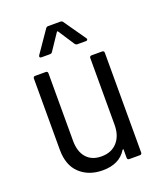

<svg xmlns="http://www.w3.org/2000/svg" viewBox="-132 -787 745 880"><g transform="rotate(-20 240.5 -346.5)"><path d="M349 -506H400Q410 -506 410 -496V-10Q410 0 400 0H349Q339 0 339 -10V-49Q339 -52 337.5 -52Q336 -52 334 -50Q299 7 218 7Q150 7 107 -33Q64 -73 64 -149V-496Q64 -506 74 -506H125Q135 -506 135 -496V-167Q135 -114 161 -84.5Q187 -55 234 -55Q283 -55 311 -86.5Q339 -118 339 -171V-496Q339 -506 349 -506ZM123 -588 196 -694Q200 -700 208 -700H267Q275 -700 279 -694L353 -588Q355 -586 355 -582Q355 -580 353 -578Q351 -576 347 -576H305Q298 -576 293 -583L242 -661Q241 -663 239 -663Q237 -663 236 -661L183 -582Q179 -576 171 -576H130Q124 -576 122 -579.5Q120 -583 123 -588Z"/></g></svg>

Font: Barlow Semi Condensed
Style: Regular
Weight: 400
Width: 4
Designer: Jeremy Tribby
Foundry: Tribby Type
Version: Version 1.408;December 10, 2018;FontCreator 11.5.0.2430 64-b